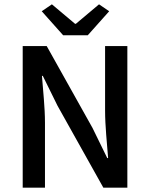

<svg xmlns="http://www.w3.org/2000/svg" viewBox="-20 -868 694 888"><path d="M173 -816 272 -705H386L485 -816L438 -848L331 -758H327L220 -848ZM85 -655V0H188V-300C188 -372 179 -449 174 -517H178L246 -379L458 0H569V-655H466V-357C466 -285 475 -204 480 -137H476L408 -276L196 -655Z"/></svg>

Font: Cambridge Sans Medium
Style: Regular
Weight: 500
Version: Version 2.020;PS 002.020;hotconv 1.0.88;makeotf.lib2.5.64775